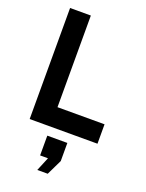

<svg xmlns="http://www.w3.org/2000/svg" viewBox="-172 -763 840 1106"><g transform="rotate(20 248.5 -210.5)"><path d="M475.2 -119V0H59.5V-680.7H186.8V-119ZM187.7 176.4V55.2H310.6V166.4L265 260.6H201.1L235.9 176.4Z"/></g></svg>

Font: Puralecka Narrow
Style: Bold
Weight: 700
Designer: Hector Gatti, Marcela Romero, Pablo Cosgaya and Nicolas Silva
Version: Version 1.004;PS 001.004;hotconv 1.0.70;makeotf.lib2.5.58329